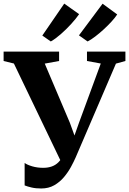

<svg xmlns="http://www.w3.org/2000/svg" viewBox="-39 -1029 715 1064"><path d="M189.5 15.5Q159 15.5 136.5 10.2Q114 5 97.5 -1.5V-126Q111.5 -115.5 139.8 -107.2Q168 -99 200.5 -99Q227 -99 248 -106.5Q269 -114 284.8 -129.8Q300.5 -145.5 311.5 -170L311 -108.5L38 -677L-19 -691V-743H288.5V-691L209 -676.5L348 -349L394.5 -221L352.5 -218L399 -349.5L519.5 -677L443 -691V-743H656V-691L603.5 -676.5L380.5 -157Q370.5 -134 354.5 -104.5Q338.5 -75 315.8 -47.8Q293 -20.5 261.8 -2.5Q230.5 15.5 189.5 15.5ZM446 -799.5 398.5 -833 529.5 -1008.5 610.5 -949Q598.5 -930.5 578.5 -908.8Q558.5 -887 535 -865.5Q511.5 -844 488.5 -826.5Q465.5 -809 447 -799.5ZM242 -799.5 195.5 -832 317 -1009 399.5 -950.5Q383 -926.5 355.5 -896.2Q328 -866 298 -839.8Q268 -813.5 243 -799.5Z"/></svg>

Font: Merriweather 48pt
Style: Bold
Weight: 700
Version: Version 2.100